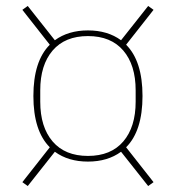

<svg xmlns="http://www.w3.org/2000/svg" viewBox="-20 -671 590 644"><path d="M275 -129Q209 -129 164 -162L73 -47L55 -60L147 -177Q92 -232 92 -349Q92 -466 147 -521L55 -638L73 -651L164 -536Q209 -569 275 -569Q341 -569 386 -536L477 -651L495 -638L403 -521Q458 -466 458 -349Q458 -232 403 -177L495 -60L477 -47L386 -162Q341 -129 275 -129ZM275 -148Q352 -148 393.5 -196.5Q435 -245 435 -330V-368Q435 -453 393.5 -501.5Q352 -550 275 -550Q198 -550 156.5 -501.5Q115 -453 115 -368V-330Q115 -245 156.5 -196.5Q198 -148 275 -148Z"/></svg>

Font: IBM Plex Sans Condensed Thin
Style: Regular
Weight: 100
Width: 3
Designer: Mike Abbink, Paul van der Laan, Pieter van Rosmalen
Foundry: Bold Monday
Version: Version 1.3